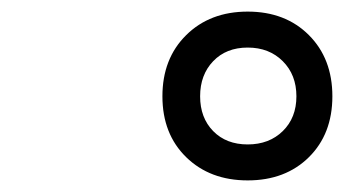

<svg xmlns="http://www.w3.org/2000/svg" viewBox="-20 -716 600 331"><path d="M301 -445Q260 -485 260 -550Q260 -615 301 -655.5Q342 -696 407 -696Q472 -696 512.5 -655.5Q553 -615 553 -550Q553 -485 512.5 -445Q472 -405 407 -405Q342 -405 301 -445ZM347.5 -610.5Q325 -587 325 -550Q325 -513 347.5 -490Q370 -467 407 -467Q444 -467 467.5 -490Q491 -513 491 -550Q491 -587 467.5 -610.5Q444 -634 407 -634Q370 -634 347.5 -610.5Z"/></svg>

Font: Titillium Web SemiBold
Style: Italic
Weight: 600
Italic angle: -13°
Version: Version 1.002;PS 57.000;hotconv 1.0.70;makeotf.lib2.5.55311